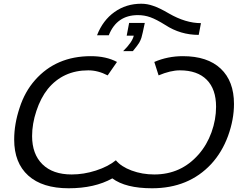

<svg xmlns="http://www.w3.org/2000/svg" viewBox="-20 -999 1322 1029"><path d="M830 -595 807 -667Q879 -698 960 -698Q1092 -698 1163 -631Q1234 -564 1234 -442Q1234 -358 1202 -270Q1170 -183 1112 -120Q991 10 795 10Q653 10 582 -43Q487 10 348 10Q207 10 131.5 -58Q56 -126 56 -251Q56 -334 85 -421Q113 -508 168 -570Q281 -698 467 -698Q549 -698 607 -667L557 -595Q505 -622 453 -622Q318 -622 236 -522Q198 -474 175 -404.5Q152 -335 152 -270Q152 -173 207.5 -118.5Q263 -64 364 -64Q429 -64 494 -85Q559 -106 601 -140Q629 -106 685.5 -85Q742 -64 807 -64Q950 -64 1044 -171Q1089 -222 1113.5 -290Q1138 -358 1138 -427Q1138 -521 1088 -571.5Q1038 -622 944 -622Q894 -622 830 -595ZM1057 -875 1045 -812Q947 -812 866 -865Q818 -895 786 -906.5Q754 -918 719 -918Q606 -918 563 -810H500Q531 -890 593.5 -934.5Q656 -979 737 -979Q769 -979 800 -968Q834 -957 885 -927Q975 -875 1057 -875ZM672 -876H756Q743 -813 738 -797Q734 -784 726 -770Q717 -755 692 -725H640Q689 -773 697 -808H659Z"/></svg>

Font: Libra Sans
Style: Italic
Weight: 400
Italic angle: -12°
Foundry: Context Ltd
Version: Version 1.002